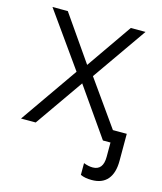

<svg xmlns="http://www.w3.org/2000/svg" viewBox="-109 -613 745 883"><g transform="rotate(15 263.5 -172.0)"><path d="M357 179V123Q380 132 400 132Q450 132 450 68V0H414L254 -229L94 0H24L215 -274L31 -533H104L254 -317L404 -533H474L293 -274L446 -58H512V71Q512 128 486.5 158.5Q461 189 411 189Q378 189 357 179Z"/></g></svg>

Font: OpenSansMMV
Style: Light
Weight: 300
Foundry: Ascender Corporation
Version: Version 4.001